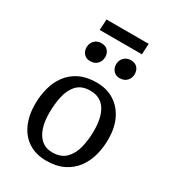

<svg xmlns="http://www.w3.org/2000/svg" viewBox="-211 -997 1017 1127"><g transform="rotate(30 297.0 -433.5)"><path d="M281 14Q211 14 161 -18Q111 -50 85 -108Q59 -166 59 -242Q59 -298 72.5 -350Q86 -402 116 -443Q146 -484 194 -508Q242 -532 310 -532Q380 -532 430.5 -499.5Q481 -467 508 -410Q535 -353 535 -277Q535 -220 521 -168Q507 -116 476.5 -75Q446 -34 397.5 -10Q349 14 281 14ZM287 -46Q346 -46 378.5 -79Q411 -112 424 -165Q437 -218 437 -277Q437 -372 403 -422Q369 -472 302 -472Q244 -472 212.5 -439Q181 -406 169 -352.5Q157 -299 157 -239Q157 -148 191 -97Q225 -46 287 -46ZM154 -681Q154 -709 172 -727.5Q190 -746 218 -746Q247 -746 262.5 -729Q278 -712 278 -686Q278 -659 260.5 -640Q243 -621 212 -621Q185 -621 169.5 -638.5Q154 -656 154 -681ZM354 -681Q354 -709 372 -727.5Q390 -746 418 -746Q447 -746 462.5 -729Q478 -712 478 -686Q478 -659 460.5 -640Q443 -621 411 -621Q386 -621 370 -638.5Q354 -656 354 -681ZM174 -881H460L456 -808H170Z"/></g></svg>

Font: Literata 7pt
Style: Italic
Weight: 400
Italic angle: -2°
Designer: Latin by Veronika Burian and Jose Scaglione. Greek by Irene Vlachou. Cyrillic by Vera Evstafieva
Foundry: TypeTogether
Version: Version 3.002